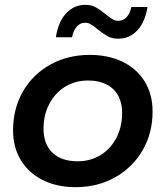

<svg xmlns="http://www.w3.org/2000/svg" viewBox="-20 -767 685 794"><path d="M34 -228Q34 -317 74.5 -388Q115 -459 187.5 -499.5Q260 -540 351 -540Q429 -540 488 -511Q547 -482 579 -429Q611 -376 611 -306Q611 -217 570 -146Q529 -75 456.5 -34Q384 7 293 7Q215 7 156.5 -22.5Q98 -52 66 -105Q34 -158 34 -228ZM485 -300Q485 -363 448 -398.5Q411 -434 344 -434Q291 -434 249.5 -408.5Q208 -383 184 -337.5Q160 -292 160 -234Q160 -171 197 -135.5Q234 -100 301 -100Q354 -100 395.5 -125.5Q437 -151 461 -196.5Q485 -242 485 -300ZM385 -645Q368 -659 356.5 -666Q345 -673 332 -673Q311 -673 297 -656.5Q283 -640 278 -613H211Q221 -677 253.5 -712Q286 -747 333 -747Q357 -747 375.5 -737Q394 -727 417 -708Q436 -693 446 -687Q456 -681 469 -681Q490 -681 504 -696.5Q518 -712 523 -738H590Q580 -676 548 -641.5Q516 -607 469 -607Q444 -607 425.5 -617Q407 -627 385 -645Z"/></svg>

Font: Montserrat Alternates SemiBold
Style: Italic
Weight: 600
Italic angle: -11.3°
Designer: Julieta Ulanovsky
Foundry: Julieta Ulanovsky
Version: Version 7.200